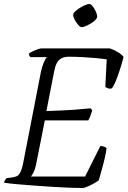

<svg xmlns="http://www.w3.org/2000/svg" viewBox="-27 -948 643 968"><path d="M391 0Q366 0 326 -1.5Q286 -3 238.5 -6Q191 -9 143.5 -12.5Q96 -16 56.5 -19.5Q17 -23 -7 -27Q-5 -35 -2 -39.5Q1 -44 6 -50L31 -53Q45 -55 56 -59Q67 -63 76 -80.5Q85 -98 92 -137L179 -584Q185 -612 193.5 -632.5Q202 -653 210 -660H126Q124 -662 121.5 -666Q119 -670 119 -678Q125 -683 137.5 -689Q150 -695 163 -699.5Q176 -704 181 -704H527Q550 -696 568.5 -684.5Q587 -673 596 -661Q588 -629 577.5 -597Q567 -565 557 -540Q547 -515 537 -503Q527 -499 517 -503Q507 -507 504 -509L511 -649Q491 -652 458.5 -655Q426 -658 389.5 -660Q353 -662 320 -662Q297 -662 282.5 -654Q268 -646 259.5 -630Q251 -614 246 -588L207 -388Q250 -390 280.5 -391Q311 -392 345 -394.5Q379 -397 430 -402L438 -391Q433 -375 428.5 -363Q424 -351 418 -341H199L155 -119Q151 -98 143.5 -82Q136 -66 129 -58H402L479 -212Q490 -212 499.5 -208Q509 -204 510 -200Q508 -181 501.5 -152.5Q495 -124 486.5 -94Q478 -64 471 -39Q462 -32 446 -23Q430 -14 414.5 -7.5Q399 -1 391 0ZM385 -811Q378 -811 367.5 -822.5Q357 -834 349.5 -848.5Q342 -863 342 -873Q342 -881 352 -890.5Q362 -900 376 -908.5Q390 -917 403 -922.5Q416 -928 423 -928Q431 -928 440.5 -916Q450 -904 456.5 -889Q463 -874 463 -864Q463 -857 454 -847.5Q445 -838 431.5 -830Q418 -822 405.5 -816.5Q393 -811 385 -811Z"/></svg>

Font: Texturina Medium 12pt Thin
Style: Italic
Weight: 250
Italic angle: -11°
Version: Version 1.002